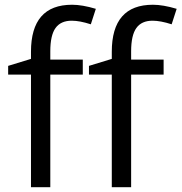

<svg xmlns="http://www.w3.org/2000/svg" viewBox="-20 -785 761 805"><path d="M666 -472.2H529.8V0H448.7V-472.2H353V-508.8L448.7 -538.1V-567.9Q448.7 -765.1 621.1 -765.1Q663.6 -765.1 720.7 -748L699.7 -683.1Q652.8 -698.2 619.6 -698.2Q573.7 -698.2 551.8 -667.7Q529.8 -637.2 529.8 -569.8V-535.2H666ZM327.1 -472.2H190.9V0H109.9V-472.2H14.2V-508.8L109.9 -538.1V-567.9Q109.9 -765.1 282.2 -765.1Q324.7 -765.1 381.8 -748L360.8 -683.1Q314 -698.2 280.8 -698.2Q234.9 -698.2 212.9 -667.7Q190.9 -637.2 190.9 -569.8V-535.2H327.1Z"/></svg>

Font: f05545470
Style: Regular
Weight: 400
Foundry: Ascender Corporation
Version: Version 1.10